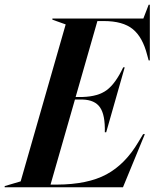

<svg xmlns="http://www.w3.org/2000/svg" viewBox="-74 -790 652 810"><path d="M509.8 -190.9 529.8 -224.1H537.1L444.8 0H-54.2V-4.9L13.2 -24.9L203.1 -687L147 -707V-711.9H530.8L553.2 -770H558.1V-535.2H553.2L546.9 -558.1Q527.8 -633.3 486.1 -667.2Q444.3 -701.2 363.8 -701.2H336.9L245.1 -380.9H274.9Q340.3 -382.8 377 -410.4Q413.6 -438 445.8 -505.9H452.1L374 -231.9H368.2Q370.1 -304.7 348.1 -336.7Q326.2 -368.7 273.9 -370.1H242.2L139.2 -11.2H166Q295.9 -11.7 375.2 -54.4Q454.6 -97.2 509.8 -190.9Z"/></svg>

Font: Nyght Serif Medium Italic
Style: Regular
Weight: 500
Italic angle: -16°
Designer: Maksym Kobuzan
Version: Version 0.410;Glyphs 3.1.2 (3151)